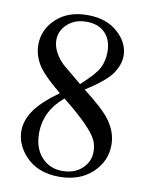

<svg xmlns="http://www.w3.org/2000/svg" viewBox="-79 -734 619 804"><g transform="rotate(10 230.0 -332.0)"><path d="M170.4 -333.5Q91.8 -397.9 69.1 -437Q46.4 -476.1 46.4 -518.1Q46.4 -582.5 96.2 -629.2Q146 -675.8 228.5 -675.8Q308.6 -675.8 357.4 -632.3Q406.2 -588.9 406.2 -533.2Q406.2 -496.1 379.9 -457.5Q353.5 -418.9 270 -366.7Q356 -300.3 383.8 -262.2Q420.9 -212.4 420.9 -157.2Q420.9 -87.4 367.7 -37.8Q314.5 11.7 228 11.7Q133.8 11.7 81.1 -47.4Q39.1 -94.7 39.1 -150.9Q39.1 -194.8 68.6 -238Q98.1 -281.2 170.4 -333.5ZM247.1 -385.7Q305.7 -438.5 321.3 -469Q336.9 -499.5 336.9 -538.1Q336.9 -589.4 308.1 -618.4Q279.3 -647.5 229.5 -647.5Q179.7 -647.5 148.4 -618.7Q117.2 -589.8 117.2 -551.3Q117.2 -525.9 130.1 -500.5Q143.1 -475.1 167 -452.1ZM193.4 -314.9Q152.8 -280.8 133.3 -240.5Q113.8 -200.2 113.8 -153.3Q113.8 -90.3 148.2 -52.5Q182.6 -14.6 235.8 -14.6Q288.6 -14.6 320.3 -44.4Q352.1 -74.2 352.1 -116.7Q352.1 -151.9 333.5 -179.7Q298.8 -231.4 193.4 -314.9Z"/></g></svg>

Font: BabelStone Englisc
Style: Regular
Weight: 400
Designer: Andrew West
Foundry: BabelStone
Version: Version 1.000 June 24, 2023